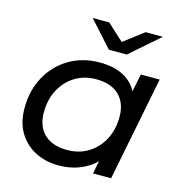

<svg xmlns="http://www.w3.org/2000/svg" viewBox="-109 -837 900 943"><g transform="rotate(15 341.0 -365.5)"><path d="M272 6Q205 6 152 -21.5Q99 -49 68.5 -100Q38 -151 38 -223Q38 -314 77 -384.5Q116 -455 184 -495Q252 -535 338 -535Q477 -535 529 -440L547 -530H643L538 0H446L459 -65Q424 -31 376.5 -12.5Q329 6 272 6ZM293 -78Q353 -78 400 -107Q447 -136 473.5 -186.5Q500 -237 500 -302Q500 -372 459 -411.5Q418 -451 342 -451Q282 -451 235.5 -422.5Q189 -394 162 -343.5Q135 -293 135 -227Q135 -157 176 -117.5Q217 -78 293 -78ZM364 -607 247 -737H331L415 -660L516 -737H604L455 -607Z"/></g></svg>

Font: Montserrat Medium
Style: Italic
Weight: 500
Italic angle: -11.3°
Designer: Julieta Ulanovsky
Foundry: Julieta Ulanovsky
Version: Version 9.000; ttfautohint (v1.8.4.7-5d5b)